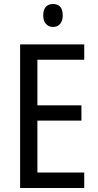

<svg xmlns="http://www.w3.org/2000/svg" viewBox="-20 -935 488 955"><path d="M399 0H80V-714H399V-638H166V-411H385V-335H166V-77H399ZM244 -915Q292 -915 292 -858Q292 -831 279 -816Q266 -801 244 -801Q222 -801 208.5 -816Q195 -831 195 -858Q195 -887 208 -901Q221 -915 244 -915Z"/></svg>

Font: Noto Sans Thai Looped Condensed
Style: Regular
Weight: 400
Width: 3
Designer: Sasikarn Vongin, Ben Mitchell
Foundry: The Fontpad Ltd
Version: Version 1.001; ttfautohint (v1.8.4.7-5d5b)